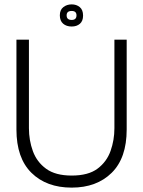

<svg xmlns="http://www.w3.org/2000/svg" viewBox="-20 -841 653 876"><path d="M307 15Q192 15 123.5 -52.5Q55 -120 55 -250V-660H112V-256Q112 -201 130 -151.5Q148 -102 190.5 -71Q233 -40 307 -40Q383 -40 425 -71.5Q467 -103 484.5 -152.5Q502 -202 502 -256V-660H558V-250Q558 -120 489.5 -52.5Q421 15 307 15ZM307 -720Q283 -720 268 -733Q253 -746 253 -771Q253 -796 269 -808.5Q285 -821 307 -821Q329 -821 344 -808.5Q359 -796 359 -770Q359 -745 344.5 -732.5Q330 -720 307 -720ZM307 -750Q329 -750 329 -771Q329 -791 307 -791Q284 -791 284 -771Q284 -750 307 -750Z"/></svg>

Font: Bricolage Grotesque 48pt ExtraLight
Style: Regular
Weight: 200
Designer: Mathieu Triay
Foundry: Atelier Triay
Version: Version 1.000; ttfautohint (v1.8.4.7-5d5b);gftools[0.9.32]